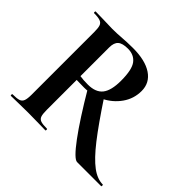

<svg xmlns="http://www.w3.org/2000/svg" viewBox="-146 -815 1003 1003"><g transform="rotate(45 355.0 -314.0)"><path d="M295 -316 387 -344Q470 -218 525.5 -147Q581 -76 624 -44Q667 -12 708 -12Q710 -12 710 -6Q710 0 708 0H530Q507 0 445 -83.5Q383 -167 295 -316ZM506 -501Q506 -444 473.5 -398Q441 -352 389 -326.5Q337 -301 280 -301Q241 -301 225 -302V-81Q225 -50 230 -36Q235 -22 249.5 -17Q264 -12 296 -12Q298 -12 298 -6Q298 0 296 0Q263 0 244 -1L168 -2L95 -1Q75 0 41 0Q38 0 38 -6Q38 -12 41 -12Q73 -12 87.5 -17Q102 -22 107.5 -36.5Q113 -51 113 -81V-544Q113 -574 108 -588Q103 -602 88 -607.5Q73 -613 42 -613Q40 -613 40 -619Q40 -625 42 -625L95 -624Q141 -622 168 -622Q202 -622 239 -625Q252 -626 271.5 -627Q291 -628 315 -628Q406 -628 456 -594.5Q506 -561 506 -501ZM299 -607Q259 -607 242 -592Q225 -577 225 -542V-330Q249 -326 283 -326Q341 -326 366.5 -358.5Q392 -391 392 -463Q392 -545 368 -576Q344 -607 299 -607Z"/></g></svg>

Font: Cormorant Garamond
Style: Bold
Weight: 700
Designer: Christian Thalmann (Catharsis Fonts)
Foundry: Catharsis Fonts
Version: Version 4.000